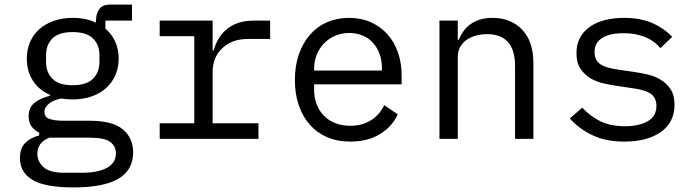

<svg xmlns="http://www.w3.org/2000/svg" viewBox="-20 -606 3040 838"><path d="M301 212Q176 212 121.5 179Q67 146 67 84Q67 42 89 19Q111 -4 151 -15V-27Q129 -38 117 -55Q105 -72 105 -98Q105 -138 131.5 -158Q158 -178 198 -188V-192Q150 -213 123.5 -254Q97 -295 97 -350Q97 -389 111 -422Q125 -455 151.5 -478.5Q178 -502 215 -515Q252 -528 297 -528Q355 -528 399 -507V-516Q399 -546 413 -566Q427 -586 461 -586H556V-516H440V-481Q468 -457 483 -424Q498 -391 498 -350Q498 -311 483.5 -278Q469 -245 443 -221.5Q417 -198 379.5 -185Q342 -172 297 -172Q284 -172 272 -173Q260 -174 248 -176Q236 -174 223 -169.5Q210 -165 199 -157.5Q188 -150 181 -140Q174 -130 174 -117Q174 -94 197 -86.5Q220 -79 257 -79H371Q471 -79 516 -41.5Q561 -4 561 59Q561 137 496 174.5Q431 212 301 212ZM374 -5H195Q143 16 143 65Q143 99 170 123.5Q197 148 260 148H338Q408 148 447 126.5Q486 105 486 63Q486 32 461 13.5Q436 -5 374 -5ZM414 -336V-365Q414 -411 385.5 -438.5Q357 -466 297 -466Q237 -466 209 -438.5Q181 -411 181 -365V-336Q181 -290 209 -262Q237 -234 297 -234Q357 -234 385.5 -262Q414 -290 414 -336Z M677 -68H828V-448H677V-516H908V-386H913Q929 -447 973.5 -481.5Q1018 -516 1087 -516H1159V-436H1062Q993 -436 950.5 -396Q908 -356 908 -291V-68H1108V0H677Z M1267 -257Q1267 -319 1284.5 -369Q1302 -419 1333 -454.5Q1364 -490 1407.5 -509Q1451 -528 1504 -528Q1556 -528 1598.5 -509Q1641 -490 1671 -456.5Q1701 -423 1717 -377Q1733 -331 1733 -276V-238H1351V-214Q1351 -180 1362 -151Q1373 -122 1393.5 -101Q1414 -80 1443.5 -68.5Q1473 -57 1509 -57Q1561 -57 1599 -81Q1637 -105 1657 -147L1716 -107Q1693 -55 1639.5 -21.5Q1586 12 1509 12Q1453 12 1408.5 -7Q1364 -26 1332.5 -61.5Q1301 -97 1284 -146.5Q1267 -196 1267 -257ZM1351 -305V-298H1647V-309Q1647 -343 1636.5 -371Q1626 -399 1607.5 -419.5Q1589 -440 1562.5 -451Q1536 -462 1504 -462Q1471 -462 1443 -450Q1415 -438 1394.5 -417Q1374 -396 1362.5 -367.5Q1351 -339 1351 -305Z M1898 0V-516H1978V-432H1982Q1990 -451 2002 -468.5Q2014 -486 2031.5 -499Q2049 -512 2073 -520Q2097 -528 2129 -528Q2210 -528 2259 -476.5Q2308 -425 2308 -331V0H2228V-317Q2228 -388 2197 -422.5Q2166 -457 2106 -457Q2082 -457 2059 -451Q2036 -445 2018 -433Q2000 -421 1989 -402Q1978 -383 1978 -358V0Z M2467 -89 2521 -136Q2558 -97 2602 -76Q2646 -55 2708 -55Q2768 -55 2806.5 -76.5Q2845 -98 2845 -144Q2845 -164 2837.5 -177.5Q2830 -191 2817 -199Q2804 -207 2788 -211.5Q2772 -216 2754 -219L2673 -231Q2646 -235 2614.5 -242Q2583 -249 2557 -264.5Q2531 -280 2513.5 -306Q2496 -332 2496 -374Q2496 -413 2511.5 -441.5Q2527 -470 2555 -489.5Q2583 -509 2621 -518.5Q2659 -528 2704 -528Q2774 -528 2825.5 -506Q2877 -484 2914 -445L2862 -396Q2853 -407 2839.5 -418.5Q2826 -430 2806.5 -439.5Q2787 -449 2761 -455Q2735 -461 2701 -461Q2640 -461 2607.5 -440Q2575 -419 2575 -379Q2575 -359 2582.5 -345.5Q2590 -332 2603 -324Q2616 -316 2632.5 -311.5Q2649 -307 2666 -304L2747 -292Q2775 -288 2806 -281Q2837 -274 2863 -258.5Q2889 -243 2906.5 -217Q2924 -191 2924 -149Q2924 -72 2864.5 -30Q2805 12 2706 12Q2625 12 2566.5 -15.5Q2508 -43 2467 -89Z"/></svg>

Font: IBM Plaex Mono
Style: Regular
Weight: 400
Designer: Mike Abbink, Paul van der Laan, Pieter van Rosmalen
Foundry: Bold Monday
Version: Version 2.003